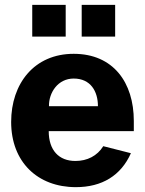

<svg xmlns="http://www.w3.org/2000/svg" viewBox="-20 -762 600 792"><path d="M532 -221V-263C532 -422 447 -540 284 -540C121 -540 26 -417 26 -259C26 -94 135 10 293 10C401 10 479 -38 520 -130L406 -159C381 -119 340 -98 291 -98C223 -98 181 -142 181 -221ZM182 -324C181 -380 219 -438 284 -438C354 -438 384 -385 384 -324ZM113 -742V-611H251V-742ZM317 -742V-611H455V-742Z"/></svg>

Font: Cheyenne Sans
Style: Bold
Weight: 700
Designer: The Public Sans project authors (U.S. Web Design System), Libre Franklin designed by Pablo Impallari and Rodrigo Fuenzal
Foundry: The Cheyenne Sans Project Authors
Version: Version 2.007